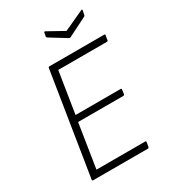

<svg xmlns="http://www.w3.org/2000/svg" viewBox="-200 -938 932 1043"><g transform="rotate(-30 266.0 -417.0)"><path d="M72 0Q65 0 66 -7L168 -648Q169 -655 175 -655H518Q522 -655 523.5 -654Q525 -653 524 -648L519 -619Q518 -614 512 -614H207L166 -355H449Q455 -355 454 -348L450 -320Q448 -315 442 -315H159L116 -41H421Q428 -41 427 -35L422 -6Q420 0 415 0ZM476 -832Q480 -834 482.5 -833.5Q485 -833 484 -829L479 -803Q478 -796 473 -794L353 -734Q348 -732 345 -734L244 -796Q238 -801 239 -806L243 -827Q244 -834 251 -831L352 -775Z"/></g></svg>

Font: Sofia Sans ExtraLight
Style: Italic
Weight: 250
Italic angle: -9°
Version: Version 4.100-B